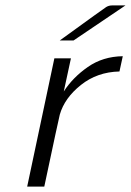

<svg xmlns="http://www.w3.org/2000/svg" viewBox="-20 -687 482 707"><path d="M80.1 0 180.2 -472.2H241.2L214.8 -350.1Q248 -401.9 303.5 -440.4Q358.9 -479 432.1 -480L419.9 -423.8Q337.9 -421.9 277.8 -374Q217.8 -326.2 200.2 -265.1Q197.3 -255.4 143.1 0ZM200.2 -538.1Q367.2 -659.2 371.1 -661.1Q380.9 -667 392.1 -667H441.9L251 -538.1Z"/></svg>

Font: CMU Bright
Style: Oblique
Weight: 500
Italic angle: -12°
Version: Version 0.7.0